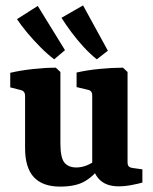

<svg xmlns="http://www.w3.org/2000/svg" viewBox="-20 -684 566 712"><path d="M355 -69Q329 -32 295 -12Q261 8 203 8Q138 8 105.5 -27Q73 -62 73 -135V-329Q73 -346 57 -350L18 -360V-414Q56 -423 102.5 -428Q149 -433 187 -433L204 -417V-152Q204 -100 218.5 -81.5Q233 -63 263 -63Q283 -63 302.5 -71Q322 -79 340 -93ZM508 -7Q495 -3 469 2Q443 7 420 7Q379 7 354.5 -13Q330 -33 322 -73V-330Q322 -348 306 -351L264 -361V-415Q303 -424 350 -428.5Q397 -433 436 -433L453 -417V-83Q453 -71 458 -66.5Q463 -62 472 -61L508 -56ZM380 -496 339 -464Q315 -483 290.5 -509.5Q266 -536 244.5 -565Q223 -594 208 -618L288 -664ZM221 -498 181 -464Q157 -482 131 -508Q105 -534 82 -561.5Q59 -589 43 -613L120 -662Z"/></svg>

Font: Rasa
Style: Regular
Weight: 400
Designer: Anna Giedrys (Yrsa+Rasa design), David Brezina (Yrsa art-direction, Rasa art-direction, design)
Foundry: Rosetta Type Foundry
Version: Version 2.004